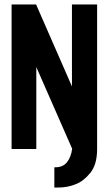

<svg xmlns="http://www.w3.org/2000/svg" viewBox="-20 -669 486 862"><path d="M224 173V82H229Q263 82 281 59Q299 36 304 -1L143 -368V0H32V-649H142L303 -281V-649H416V0Q416 69 386 106.5Q356 144 320 158Q284 173 239 173Z"/></svg>

Font: New Amsterdam
Style: Regular
Weight: 400
Designer: Vladimir Nikolic
Foundry: Vladimir Nikolic
Version: Version 1.000; ttfautohint (v1.8.4.7-5d5b)